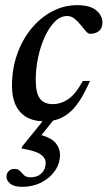

<svg xmlns="http://www.w3.org/2000/svg" viewBox="-20 -459 417 744"><path d="M66 265Q34.5 265 19.8 252.8Q5 240.5 5 226Q5 213.5 13.2 204.5Q21.5 195.5 36.5 195.5Q50 195.5 57.2 203.5Q64.5 211.5 73 219.8Q81.5 228 98.5 228Q125 228 141 212.5Q157 197 157 172.5Q157 152.5 136.8 138.8Q116.5 125 63.5 116.5L66 108.5L145 11Q88 9 57.2 -26Q26.5 -61 26.5 -127.5Q26.5 -193 46.8 -249.8Q67 -306.5 102.2 -349Q137.5 -391.5 183 -415.2Q228.5 -439 279 -439Q329 -439 353 -418.8Q377 -398.5 377 -371.5Q377 -350 363.8 -339Q350.5 -328 329.5 -328Q322 -327.5 313.5 -337.2Q305 -347 293 -362Q281.5 -376.5 268.5 -386.8Q255.5 -397 240 -397Q214.5 -397 192.5 -375Q170.5 -353 153.8 -316.8Q137 -280.5 127.8 -236.8Q118.5 -193 118.5 -149.5Q118.5 -98 134.8 -76.8Q151 -55.5 184.5 -55.5Q216 -55.5 244.5 -74.8Q273 -94 301 -145.5H329Q295.5 -69.5 261.8 -34.8Q228 0 186 8L140.5 64.5Q181.5 76.5 197 96.8Q212.5 117 212.5 140.5Q212.5 174.5 193 202.8Q173.5 231 140.2 248Q107 265 66 265Z"/></svg>

Font: Newsreader Text Medium
Style: Italic
Weight: 500
Italic angle: -17°
Designer: Hugues Gentile
Foundry: Production Type
Version: Version 1.001